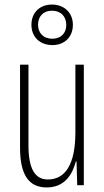

<svg xmlns="http://www.w3.org/2000/svg" viewBox="-20 -813 458 843"><path d="M210 -615C263 -615 300 -650 300 -704C300 -758 261 -793 208 -793C157 -793 118 -760 118 -704C118 -648 158 -615 210 -615ZM210 -643C169 -643 147 -670 147 -704C147 -740 169 -766 208 -766C247 -766 271 -741 271 -703C271 -667 247 -643 210 -643ZM348 -529H311V-233C311 -90 266 -25 190 -25C135 -25 105 -70 105 -174V-529H68V-165C68 -49 104 10 185 10C264 10 298 -47 313 -104H316L319 0H348Z"/></svg>

Font: Noto Sans Hebrew ExtraCondensed ExtraLight
Style: Regular
Weight: 200
Width: 2
Designer: Monotype Design Team
Foundry: Monotype Imaging Inc.
Version: Version 2.004